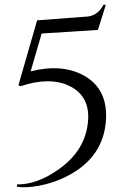

<svg xmlns="http://www.w3.org/2000/svg" viewBox="-20 -749 538 802"><path d="M389 -624 154 -609 108 -451Q240 -484 331 -433Q428 -379 423 -254Q416 -95 264 -15Q207 15 142 27Q85 37 50 31L52 21Q134 23 227 -43Q339 -123 348 -246Q355 -347 272 -389Q189 -430 66 -389L57 -393L135 -664L333 -679Q387 -679 412 -729H422Z"/></svg>

Font: Cinzel(RUS BY LYAJKA)
Style: Regular
Weight: 400
Designer: Natanael Gama
Version: Version 1.001;PS 001.001;hotconv 1.0.56;makeotf.lib2.0.21325